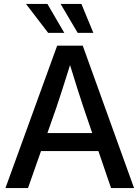

<svg xmlns="http://www.w3.org/2000/svg" viewBox="-20 -961 713 981"><path d="M272 -727.5 7.8 0H123L189.5 -189H482.9L547.4 0H665L402.8 -727.5ZM407.2 -410.2 451.2 -281.2H222.2L267.6 -410.2C287.6 -470.2 308.6 -534.2 337.9 -628.4C366.7 -534.2 387.2 -470.2 407.2 -410.2ZM112.8 -940.9 226.1 -793H308.6L222.2 -940.9ZM289.6 -940.9 377 -793H457L396 -940.9Z"/></svg>

Font: Inteeer Medium
Style: Regular
Weight: 500
Designer: Rasmus Andersson
Foundry: rsms
Version: Version 4.001;Glyphs 3.4 (3402)